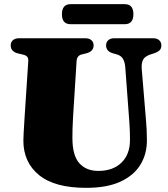

<svg xmlns="http://www.w3.org/2000/svg" viewBox="-20 -884 808 924"><path d="M601.5 -310 583 -558.5Q581 -586.5 571.2 -601.8Q561.5 -617 541 -622.5L526.5 -626.5Q490.5 -636 490.5 -665.5Q490.5 -681 501 -690.5Q511.5 -700 530.5 -700H716Q735.5 -700 746 -690.5Q756.5 -681 756.5 -665.5Q756.5 -650 747.5 -641.5Q738.5 -633 720 -627L706 -622.5Q677.5 -613.5 668.8 -597Q660 -580.5 662 -553L682 -312.5Q687 -262 687 -207.5Q687 -143 655.8 -91.5Q624.5 -40 560 -10Q495.5 20 394.5 20Q243 20 167.8 -41.5Q92.5 -103 92.5 -207Q92.5 -220 93.8 -243.8Q95 -267.5 98.5 -322.5L116 -588.5Q117 -603 111.2 -610.5Q105.5 -618 87.5 -622L68 -626.5Q31.5 -635 31.5 -665.5Q31.5 -681 42 -690.5Q52.5 -700 72 -700H390Q409.5 -700 420 -690.5Q430.5 -681 430.5 -665.5Q430.5 -636 394 -627L373.5 -622Q350 -616.5 348.5 -589L331.5 -319.5Q329.5 -289 329 -263.2Q328.5 -237.5 328.5 -220Q328.5 -135.5 361.8 -98.5Q395 -61.5 453.5 -61.5Q523.5 -61.5 564.5 -101.2Q605.5 -141 605.5 -210Q605.5 -245.5 604.2 -267.8Q603 -290 601.5 -310ZM278 -815.5Q278 -864 320 -864H580Q622 -864 622 -816Q622 -767.5 580 -767.5H320Q278 -767.5 278 -815.5Z"/></svg>

Font: Fraunces 9pt S000 Black
Style: Regular
Weight: 900
Version: Version 1.000; ttfautohint (v1.8.3)